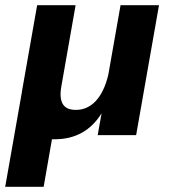

<svg xmlns="http://www.w3.org/2000/svg" viewBox="-57 -520 666 739"><path d="M154 16C234 16 294 -19 334 -84L319 0H467L555 -500H407L360 -233C338 -139 291 -97 235 -97C205 -97 165 -107 179 -187L234 -500H86L28 -171L27 -164L-37 199H111L143 16Z"/></svg>

Font: Uncut Sans
Style: Bold Italic
Weight: 700
Italic angle: -10°
Designer: Kasper Nordkvist
Foundry: Uncut Type
Version: Version 1.111;FEAKit 1.0